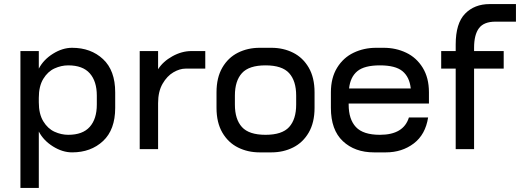

<svg xmlns="http://www.w3.org/2000/svg" viewBox="-20 -730 2556 940"><path d="M544 -278V-202Q544 -95 484.5 -39.5Q425 16 333 16Q286 16 239.5 -13Q193 -42 170 -86V190H80V-480H170V-394Q193 -438 239.5 -467Q286 -496 333 -496Q425 -496 484.5 -440.5Q544 -385 544 -278ZM454 -262Q454 -332 419.5 -371Q385 -410 314 -410Q280 -410 247 -395Q214 -380 192 -344Q170 -308 170 -251V-229Q170 -172 192 -136Q214 -100 247 -85Q280 -70 314 -70Q385 -70 419.5 -109Q454 -148 454 -218Z M985 -480V-394H888Q860 -394 829 -376Q798 -358 776 -320Q754 -282 754 -225V0H664V-480H754V-391Q778 -429 824 -454.5Q870 -480 917 -480Z M1520 -278V-202Q1520 -130 1491.5 -81Q1463 -32 1415 -8Q1367 16 1309 16H1251Q1193 16 1145 -8Q1097 -32 1068.5 -81Q1040 -130 1040 -202V-278Q1040 -350 1068.5 -399Q1097 -448 1145 -472Q1193 -496 1251 -496H1309Q1367 -496 1415 -472Q1463 -448 1491.5 -399Q1520 -350 1520 -278ZM1280 -410Q1199 -410 1164.5 -372Q1130 -334 1130 -262V-218Q1130 -146 1164.5 -108Q1199 -70 1280 -70Q1361 -70 1395.5 -108Q1430 -146 1430 -218V-262Q1430 -334 1395.5 -372Q1361 -410 1280 -410Z M2080 -278V-223H1687V-218Q1687 -146 1722.5 -108Q1758 -70 1840 -70Q1956 -70 1982 -155H2076Q2063 -71 2005.5 -27.5Q1948 16 1869 16H1811Q1717 16 1658.5 -39Q1600 -94 1600 -202V-278Q1600 -349 1630.5 -398.5Q1661 -448 1711.5 -472Q1762 -496 1821 -496H1859Q1918 -496 1968.5 -472Q2019 -448 2049.5 -398.5Q2080 -349 2080 -278ZM1689 -297H1991Q1985 -353 1950.5 -381.5Q1916 -410 1840 -410Q1764 -410 1729.5 -381.5Q1695 -353 1689 -297Z M2301 -496V-480H2446V-394H2301V0H2211V-394H2140V-480H2211V-512Q2211 -616 2257 -663Q2303 -710 2377 -710H2506V-624H2406Q2349 -624 2325 -592Q2301 -560 2301 -496Z"/></svg>

Font: Violet Sans
Style: Regular
Weight: 400
Designer: Calvin Waterman
Foundry: Violet Office
Version: Version 1.013